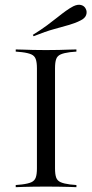

<svg xmlns="http://www.w3.org/2000/svg" viewBox="-20 -776 382 796"><path d="M162.1 -2.4Q137.9 -2.4 116.9 -2Q96 -1.6 78.2 -1.2Q60.5 -0.8 45.2 0V-8.9L71 -11.3Q96.8 -14.5 110.1 -20.6Q123.4 -26.6 128.2 -39.9Q133.1 -53.2 133.1 -78.2V-492.7Q133.1 -517.7 128.2 -531Q123.4 -544.4 110.1 -550.4Q96.8 -556.5 71 -559.7L45.2 -562.1V-571Q60.5 -571 78.2 -570.2Q96 -569.4 116.9 -569Q137.9 -568.5 162.1 -568.5H171H179Q203.2 -568.5 224.2 -569Q245.2 -569.4 263.3 -570.2Q281.5 -571 296.8 -571V-562.1L270.2 -559.7Q245.2 -556.5 231.5 -550.4Q217.7 -544.4 212.9 -531Q208.1 -517.7 208.1 -492.7V-78.2Q208.1 -53.2 212.9 -39.9Q217.7 -26.6 231.5 -20.6Q245.2 -14.5 270.2 -11.3L296.8 -8.9V0Q281.5 -0.8 263.3 -1.2Q245.2 -1.6 224.2 -2Q203.2 -2.4 179 -2.4H171ZM119.4 -625.8 116.1 -631.5Q150 -652.4 175 -671Q200 -689.5 218.5 -704.4Q237.1 -719.4 252.8 -730.6Q268.5 -741.9 283.9 -750Q302.4 -758.9 316.1 -755.2Q329.8 -751.6 335.5 -739.5Q341.9 -727.4 337.1 -713.7Q332.3 -700 313.7 -691.1Q293.5 -680.6 267.3 -673Q241.1 -665.3 205.2 -655.6Q169.4 -646 119.4 -625.8Z"/></svg>

Font: Playfair 144pt SemiExpanded Light
Style: Regular
Weight: 300
Width: 6
Designer: Claus Eggers Sørensen
Foundry: Claus Eggers Sørensen
Version: Version 2.203